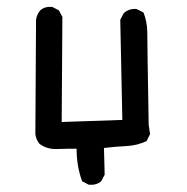

<svg xmlns="http://www.w3.org/2000/svg" viewBox="-20 -443 540 554"><path d="M236 90 217 80Q201 37 201 -14Q174 -14 144.5 -13Q115 -12 94 -28Q84 -40 82 -56L84 -386Q86 -401 96 -413Q109 -425 131 -423L150 -413L160 -394L158 -91L333 -97L327 -386L337 -405Q353 -419 374 -417L394 -407Q405 -380 405 -347.5Q405 -315 409 -83L413 -56L403 -36Q376 -23 344 -21.5Q312 -20 280 -16L282 61L272 80Q258 92 236 90Z"/></svg>

Font: Kosefont JP
Style: Regular
Weight: 400
Designer: Nozomi Seto 瀬戸のぞみ
Version: Version 3.00;June 19, 2020